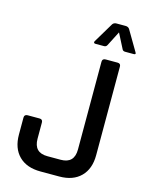

<svg xmlns="http://www.w3.org/2000/svg" viewBox="-124 -912 754 987"><g transform="rotate(15 253.0 -418.0)"><path d="M365 -643H428Q445 -643 445 -627V-155Q445 -82 404 -41Q363 0 290 0H190Q116 0 75 -41Q34 -82 34 -155V-245Q34 -262 52 -262H115Q132 -262 132 -245V-159Q132 -85 204 -85H275Q347 -85 347 -159V-626Q347 -643 365 -643ZM497 -707H451Q439 -707 435 -717L395 -795L355 -717Q350 -707 339 -707H293Q287 -707 285 -710.5Q283 -714 286 -719L350 -826Q357 -836 371 -836H419Q433 -836 440 -826L503 -719Q511 -707 497 -707Z"/></g></svg>

Font: Rajdhani Semibold
Style: Regular
Weight: 600
Designer: Satya Rajpurohit, Jyotish Sonowal
Foundry: Indian Type Foundry
Version: Version 1.200;PS 1.0;hotconv 1.0.78;makeotf.lib2.5.61930; tt